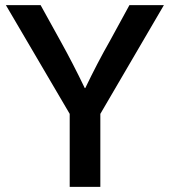

<svg xmlns="http://www.w3.org/2000/svg" viewBox="-20 -732 666 752"><path d="M373 0H253V-286L3 -712H139L217 -571Q267 -481 312 -387H314Q362 -487 410 -571L487 -712H622L373 -286Z"/></svg>

Font: CST
Style: Medium
Weight: 500
Version: Version 1.00